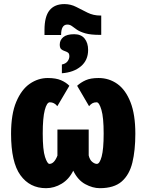

<svg xmlns="http://www.w3.org/2000/svg" viewBox="-20 -937 736 965"><path d="M303.7 -916.5Q335.4 -916.5 363.3 -902.1Q391.1 -887.7 420.2 -873.3Q449.2 -858.9 483.9 -858.9H488.8V-761.7H482.9Q435.5 -761.7 408.7 -769.5Q381.8 -777.3 366.9 -787.6Q352.1 -797.9 341.8 -805.7Q331.5 -813.5 318.4 -813.5Q287.1 -813.5 287.1 -761.2H203.6V-785.6Q203.6 -854 229 -885.3Q254.4 -916.5 303.7 -916.5ZM353 -765.1Q387.7 -765.1 405.3 -743.2Q422.9 -721.2 422.9 -686Q422.9 -634.3 386.7 -603.8Q350.6 -573.2 291 -568.8V-612.8Q310.5 -616.7 319.6 -628.9Q328.6 -641.1 328.6 -654.3Q328.6 -668 321.3 -672.9Q314 -677.7 304.4 -680.7Q294.9 -683.6 287.6 -689.9Q280.3 -696.3 280.3 -712.9Q280.3 -735.4 297.9 -750.2Q315.4 -765.1 353 -765.1ZM211.4 8.8Q129.9 8.8 82.8 -56.2Q35.6 -121.1 35.6 -264.6Q35.6 -363.8 61.8 -425.5Q87.9 -487.3 129.9 -516.1Q171.9 -544.9 220.2 -544.9Q260.7 -544.9 286.4 -533.9Q312 -522.9 328.6 -505.9L268.1 -403.3Q252.9 -422.9 230.5 -422.9Q215.3 -422.9 205.1 -384Q194.8 -345.2 194.8 -265.6Q194.8 -183.1 206.3 -148.2Q217.8 -113.3 228.5 -113.3Q252.4 -113.3 268.6 -154.8V-286.1H425.8V-155.8Q431.2 -133.3 443.6 -123.3Q456.1 -113.3 466.8 -113.3Q481 -113.3 491 -150.4Q501 -187.5 501 -265.6Q501 -347.2 489.7 -385Q478.5 -422.9 465.8 -422.9Q453.1 -422.9 444.3 -418Q435.5 -413.1 427.7 -403.3L367.7 -505.9Q386.2 -522.9 410.9 -533.9Q435.5 -544.9 475.6 -544.9Q527.8 -544.9 569.6 -515.4Q611.3 -485.8 635.7 -423.8Q660.2 -361.8 660.2 -264.6Q660.2 -181.2 645.3 -119.9Q630.4 -58.6 591.8 -24.9Q553.2 8.8 481.4 8.8Q445.8 8.8 408.4 -11.5Q371.1 -31.7 348.1 -79.1Q327.1 -36.1 290 -13.7Q252.9 8.8 211.4 8.8Z"/></svg>

Font: Lunasima
Style: Bold
Weight: 700
Designer: The DocRepair Project, Monotype Design Team
Foundry: Google
Version: Version 2.009